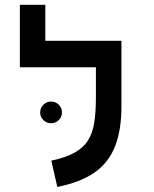

<svg xmlns="http://www.w3.org/2000/svg" viewBox="-20 -752 626 782"><path d="M474.6 -585.9V-478H61V-585.9ZM164.6 -546.4H61V-732.4H164.6ZM370.6 -585.9H474.6V-318.4Q474.6 -222.2 448.5 -155.8Q422.4 -89.4 365 -49.3Q307.6 -9.3 213.4 9.3L189 -97.7Q248 -110.4 283.9 -130.4Q319.8 -150.4 338.6 -180.4Q357.4 -210.4 364 -253.4Q370.6 -296.4 370.6 -356ZM188 -250Q169.9 -250 156.7 -262.9Q143.6 -275.9 143.6 -293.9Q143.6 -312.5 156.7 -325.4Q169.9 -338.4 188 -338.4Q206.5 -338.4 219.5 -325.4Q232.4 -312.5 232.4 -293.9Q232.4 -275.9 219.5 -262.9Q206.5 -250 188 -250Z"/></svg>

Font: Cascadia Mono Medium
Style: Regular
Weight: 500
Monospace: yes
Designer: Aaron Bell
Foundry: Saja Typeworks
Version: Version 2407.024